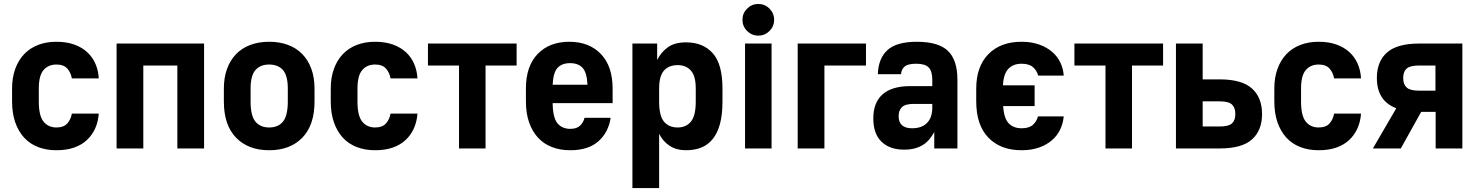

<svg xmlns="http://www.w3.org/2000/svg" viewBox="-20 -750 7467 970"><path d="M265 9Q214 9 172.5 -7Q131 -23 102 -54.5Q73 -86 57 -132Q41 -178 41 -237V-303Q41 -358 57 -402Q73 -446 102 -476.5Q131 -507 172.5 -523Q214 -539 265 -539Q316 -539 355 -525Q394 -511 421 -486Q448 -461 462.5 -427Q477 -393 479 -354H343Q338 -383 320 -403.5Q302 -424 265 -424Q224 -424 200 -396Q176 -368 176 -303V-237Q176 -165 200 -135.5Q224 -106 265 -106Q302 -106 320 -126.5Q338 -147 343 -176H479Q476 -135 461 -101.5Q446 -68 419.5 -43Q393 -18 354.5 -4.5Q316 9 265 9Z M569 -530H1011V0H876V-419H704V0H569Z M1340 9Q1234 9 1172.5 -54.5Q1111 -118 1111 -237V-303Q1111 -358 1127 -402Q1143 -446 1172.5 -476.5Q1202 -507 1244.5 -523Q1287 -539 1340 -539Q1393 -539 1435.5 -523Q1478 -507 1507.5 -476.5Q1537 -446 1553 -402Q1569 -358 1569 -303V-237Q1569 -118 1507.5 -54.5Q1446 9 1340 9ZM1340 -106Q1385 -106 1409.5 -135.5Q1434 -165 1434 -237V-303Q1434 -368 1409.5 -396Q1385 -424 1340 -424Q1295 -424 1270.5 -396Q1246 -368 1246 -303V-237Q1246 -165 1270.5 -135.5Q1295 -106 1340 -106Z M1875 9Q1824 9 1782.5 -7Q1741 -23 1712 -54.5Q1683 -86 1667 -132Q1651 -178 1651 -237V-303Q1651 -358 1667 -402Q1683 -446 1712 -476.5Q1741 -507 1782.5 -523Q1824 -539 1875 -539Q1926 -539 1965 -525Q2004 -511 2031 -486Q2058 -461 2072.5 -427Q2087 -393 2089 -354H1953Q1948 -383 1930 -403.5Q1912 -424 1875 -424Q1834 -424 1810 -396Q1786 -368 1786 -303V-237Q1786 -165 1810 -135.5Q1834 -106 1875 -106Q1912 -106 1930 -126.5Q1948 -147 1953 -176H2089Q2086 -135 2071 -101.5Q2056 -68 2029.5 -43Q2003 -18 1964.5 -4.5Q1926 9 1875 9Z M2299 -419H2142V-530H2590V-419H2433V0H2299Z M2861 9Q2810 9 2768.5 -7Q2727 -23 2698 -54.5Q2669 -86 2653 -132Q2637 -178 2637 -237V-303Q2637 -416 2696.5 -477.5Q2756 -539 2856 -539Q2956 -539 3015.5 -477.5Q3075 -416 3075 -302V-229H2772Q2773 -155 2796.5 -127Q2820 -99 2861 -99Q2894 -99 2911 -115.5Q2928 -132 2933 -155H3065Q3054 -81 3003 -36Q2952 9 2861 9ZM2860 -431Q2819 -431 2797 -407.5Q2775 -384 2772 -322H2948Q2945 -384 2923 -407.5Q2901 -431 2860 -431Z M3175 -530H3300V-447Q3320 -487 3354.5 -511.5Q3389 -536 3446 -536Q3532 -536 3581 -481Q3630 -426 3630 -303V-237Q3630 -171 3617.5 -124.5Q3605 -78 3581 -48Q3557 -18 3523 -4.5Q3489 9 3446 9Q3397 9 3363 -13.5Q3329 -36 3310 -74V200H3175ZM3404 -106Q3446 -106 3470.5 -135.5Q3495 -165 3495 -237V-303Q3495 -366 3470.5 -393.5Q3446 -421 3404 -421Q3359 -421 3334.5 -393.5Q3310 -366 3310 -303V-237Q3310 -165 3334.5 -135.5Q3359 -106 3404 -106Z M3744 -530H3878V0H3744ZM3811 -570Q3778 -570 3754.5 -593.5Q3731 -617 3731 -650Q3731 -683 3754.5 -706.5Q3778 -730 3811 -730Q3844 -730 3867.5 -706.5Q3891 -683 3891 -650Q3891 -617 3867.5 -593.5Q3844 -570 3811 -570Z M4010 -530H4355V-419H4145V0H4010Z M4547 6Q4475 6 4433.5 -34Q4392 -74 4392 -152Q4392 -232 4439 -273.5Q4486 -315 4580 -315H4690V-346Q4690 -391 4671.5 -409.5Q4653 -428 4609 -428Q4567 -428 4550.5 -414Q4534 -400 4532 -375H4415Q4417 -453 4462.5 -496Q4508 -539 4612 -539Q4721 -539 4769 -493Q4817 -447 4817 -347V0H4700V-83Q4690 -65 4677 -48.5Q4664 -32 4646 -20Q4628 -8 4604 -1Q4580 6 4547 6ZM4588 -102Q4637 -102 4663.5 -129Q4690 -156 4690 -207V-225H4595Q4553 -225 4536.5 -208.5Q4520 -192 4520 -163Q4520 -102 4588 -102Z M5141 9Q5035 9 4973.5 -54.5Q4912 -118 4912 -238V-302Q4912 -414 4973.5 -476.5Q5035 -539 5141 -539Q5191 -539 5230 -525Q5269 -511 5296 -487.5Q5323 -464 5337.5 -433Q5352 -402 5354 -368H5225Q5218 -394 5198.5 -411Q5179 -428 5141 -428Q5099 -428 5074.5 -402.5Q5050 -377 5047 -319H5207V-214H5048Q5052 -152 5076 -127Q5100 -102 5141 -102Q5179 -102 5198 -119Q5217 -136 5224 -162H5354Q5351 -127 5336 -95.5Q5321 -64 5294 -41Q5267 -18 5229 -4.5Q5191 9 5141 9Z M5565 -419H5408V-530H5856V-419H5699V0H5565Z M5921 -530H6056V-349H6142Q6254 -349 6305 -303Q6356 -257 6356 -174Q6356 -91 6305 -45.5Q6254 0 6142 0H5921ZM6142 -111Q6187 -111 6204 -126.5Q6221 -142 6221 -174Q6221 -206 6204 -222Q6187 -238 6142 -238H6056V-111Z M6642 9Q6591 9 6549.5 -7Q6508 -23 6479 -54.5Q6450 -86 6434 -132Q6418 -178 6418 -237V-303Q6418 -358 6434 -402Q6450 -446 6479 -476.5Q6508 -507 6549.5 -523Q6591 -539 6642 -539Q6693 -539 6732 -525Q6771 -511 6798 -486Q6825 -461 6839.5 -427Q6854 -393 6856 -354H6720Q6715 -383 6697 -403.5Q6679 -424 6642 -424Q6601 -424 6577 -396Q6553 -368 6553 -303V-237Q6553 -165 6577 -135.5Q6601 -106 6642 -106Q6679 -106 6697 -126.5Q6715 -147 6720 -176H6856Q6853 -135 6838 -101.5Q6823 -68 6796.5 -43Q6770 -18 6731.5 -4.5Q6693 9 6642 9Z M7034 -203Q6983 -223 6959.5 -261.5Q6936 -300 6936 -356Q6936 -439 6987 -484.5Q7038 -530 7150 -530H7368V0H7233V-185H7160L7057 0H6916ZM7232 -292V-419H7148Q7104 -419 7086.5 -403.5Q7069 -388 7069 -356Q7069 -324 7086.5 -308Q7104 -292 7148 -292Z"/></svg>

Font: 
Style: 㨦
Weight: 700
Designer: A.Korolkova, Vitaly Kuzmin
Foundry: ParaType Ltd
Version: Version 2.000